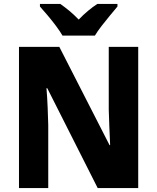

<svg xmlns="http://www.w3.org/2000/svg" viewBox="-20 -951 795 971"><path d="M679 0H474L219 -505H215Q219 -457 221 -408Q223 -359 224 -319V0H76V-714H280L534 -217H537Q535 -263 533 -310Q531 -357 530 -396V-714H679ZM296 -771Q284 -792 263.5 -819.5Q243 -847 221 -873Q199 -899 182 -918V-931H285Q308 -915 331 -896Q354 -877 378 -852Q402 -877 425.5 -896.5Q449 -916 472 -931H574V-918Q558 -899 536.5 -873Q515 -847 494 -820Q473 -793 460 -771Z"/></svg>

Font: Noto Sans Ethiopic SemiCondensed ExtraBold
Style: Regular
Weight: 800
Width: 4
Designer: Monotype Design Team
Foundry: Monotype Imaging Inc.
Version: Version 2.102; ttfautohint (v1.8.4.7-5d5b)